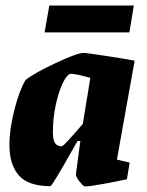

<svg xmlns="http://www.w3.org/2000/svg" viewBox="-20 -664 530 693"><path d="M402 -88 448 -77 438 -17Q406 -10 354.5 -0.5Q303 9 287 9Q281 9 267 -9Q253 -27 254 -36L270 -155H260L250 -138Q168 8 162 8Q83 8 48.5 -30.5Q14 -69 14 -141Q14 -198 32 -268Q50 -338 72 -375Q103 -400 181 -436.5Q259 -473 281 -473Q293 -473 367 -461.5Q441 -450 466 -445ZM279 -217 306 -383Q281 -390 259.5 -394.5Q238 -399 233 -397Q221 -394 206.5 -364Q192 -334 181.5 -286.5Q171 -239 171 -187Q171 -159 178.5 -147.5Q186 -136 203 -136Q210 -136 279 -217ZM158 -644H463L447 -547H141Z"/></svg>

Font: Grenze ExtraBold
Style: Italic
Weight: 800
Italic angle: -10°
Designer: Renata Polastri
Foundry: Omnibus-Type
Version: Version 1.002; ttfautohint (v1.8)